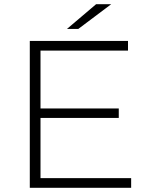

<svg xmlns="http://www.w3.org/2000/svg" viewBox="-20 -895 709 915"><path d="M122 0V-700H590V-654H173V-46H605V0ZM167 -333V-378H546V-333ZM299 -757 438 -875H510L353 -757Z"/></svg>

Font: Montserrat Thin Light
Style: Regular
Weight: 300
Version: Version 9.000